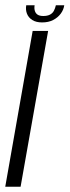

<svg xmlns="http://www.w3.org/2000/svg" viewBox="-25 -712 265 732"><path d="M-5 0H53.5L158.5 -594H99.5ZM135.5 -626.5Q160 -626.5 177.8 -635.8Q195.5 -645 206.5 -659.8Q217.5 -674.5 220 -692H188Q185.5 -680.5 180.5 -671Q175.5 -661.5 165.5 -656.2Q155.5 -651 140 -651Q126 -651 118.2 -656.2Q110.5 -661.5 107.8 -670.8Q105 -680 107 -692H75Q72 -674.5 77.8 -659.8Q83.5 -645 98 -635.8Q112.5 -626.5 135.5 -626.5Z"/></svg>

Font: Anybody SemiCondensed Light
Style: Italic
Weight: 300
Width: 4
Italic angle: -10°
Version: Version 1.113;gftools[0.9.25]